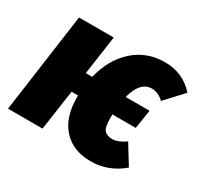

<svg xmlns="http://www.w3.org/2000/svg" viewBox="-137 -715 937 896"><g transform="rotate(30 332.0 -267.0)"><path d="M480 -120.1Q509.8 -120.1 549.8 -147.9L613.8 -43.9Q538.6 20 443.8 20Q348.6 20 294.4 -39.3Q240.2 -98.6 240.2 -204.1V-216.8H205.1L173.8 0H-12.2L62 -534.2H249L219.2 -325.2H253.9Q279.8 -430.7 348.4 -492.4Q417 -554.2 515.1 -554.2Q612.8 -554.2 675.8 -482.9L587.9 -388.2Q557.6 -417 522.9 -417Q460.9 -417 436 -321.8H564.9L548.8 -220.2H422.9V-201.2Q422.9 -151.9 436.3 -136Q449.7 -120.1 480 -120.1Z"/></g></svg>

Font: Fira Sans Compressed Heavy
Style: Italic
Weight: 900
Width: 3
Italic angle: -8°
Designer: Carrois Corporate & Edenspiekermann AG
Foundry: Carrois Corporate GbR & Edenspiekermann AG
Version: Version 4.203;PS 004.203;hotconv 1.0.88;makeotf.lib2.5.64775